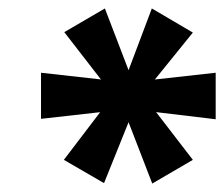

<svg xmlns="http://www.w3.org/2000/svg" viewBox="-20 -741 530 454"><path d="M226 -308 131 -363 217 -476H219L77 -460V-569L220 -553L218 -554L132 -665L228 -721L284 -575L339 -721L436 -664L347 -554L346 -553L490 -569V-459L348 -476H349L436 -363L340 -307L284 -452Z"/></svg>

Font: Nunito Sans 7pt SemiCondensed ExtraBold
Style: Italic
Weight: 800
Width: 4
Italic angle: -9°
Designer: Vernon Adams
Foundry: Vernon Adams
Version: Version 3.101;gftools[0.9.27]